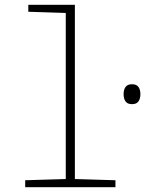

<svg xmlns="http://www.w3.org/2000/svg" viewBox="-20 -780 605 800"><path d="M530 -346Q511 -346 503 -357.5Q495 -369 495 -388Q495 -406 503 -417.5Q511 -429 530 -429Q549 -429 557 -417.5Q565 -406 565 -388Q565 -369 557 -357.5Q549 -346 530 -346ZM85 0V-29L254 -34V-726L98 -731V-760H292V-34L461 -29V0Z"/></svg>

Font: Noto Sans Mono Condensed ExtraLight
Style: Regular
Weight: 200
Width: 3
Designer: Monotype Design Team
Foundry: Monotype Imaging Inc.
Version: Version 2.014; ttfautohint (v1.8.4.7-5d5b)